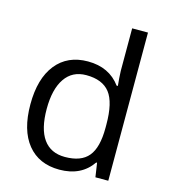

<svg xmlns="http://www.w3.org/2000/svg" viewBox="-114 -851 840 951"><g transform="rotate(15 306.5 -375.0)"><path d="M450.2 -71.8H445.8Q389.6 9.8 277.8 9.8Q172.9 9.8 114.5 -62Q56.2 -133.8 56.2 -266.1Q56.2 -398.4 114.7 -471.7Q173.3 -544.9 277.8 -544.9Q386.7 -544.9 444.8 -465.8H451.2L447.8 -504.4L445.8 -542V-759.8H526.9V0H460.9ZM288.1 -58.1Q371.1 -58.1 408.4 -103.3Q445.8 -148.4 445.8 -249V-266.1Q445.8 -379.9 408 -428.5Q370.1 -477.1 287.1 -477.1Q215.8 -477.1 178 -421.6Q140.1 -366.2 140.1 -265.1Q140.1 -162.6 177.7 -110.4Q215.3 -58.1 288.1 -58.1Z"/></g></svg>

Font: f01722094
Style: Regular
Weight: 400
Foundry: Ascender Corporation
Version: Version 1.10